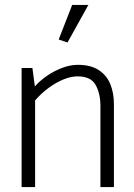

<svg xmlns="http://www.w3.org/2000/svg" viewBox="-20 -762 547 782"><path d="M123 0V-353Q148 -382 178 -404Q208 -426 238.5 -438.5Q269 -451 296 -451Q350 -451 369.5 -416Q389 -381 389 -331V0H444V-337Q444 -384 429 -420Q414 -456 381.5 -477Q349 -498 297 -498Q267 -498 234.5 -486Q202 -474 172.5 -454Q143 -434 122 -410L112 -485H68V0ZM255 -589 340 -742H274L219 -601Z"/></svg>

Font: Catamaran ExtraLight
Style: Regular
Weight: 250
Designer: Pria Ravichandran
Version: Version 2.000